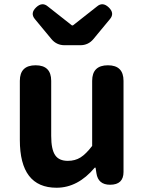

<svg xmlns="http://www.w3.org/2000/svg" viewBox="-20 -866 677 900"><path d="M245 14Q73 14 73 -210V-487Q73 -560 147 -560Q220 -560 220 -487V-229Q220 -165 239 -138Q257 -112 298 -112Q332 -112 357.5 -128Q383 -144 412 -182V-487Q412 -560 486 -560Q559 -560 559 -487V-280V-60Q559 0 496 0Q440 0 432 -54L428 -80H424Q345 14 245 14ZM283 -654Q245 -654 221 -683L144 -776Q120 -804 150 -832Q178 -858 204 -836L317 -747H322L435 -836Q461 -858 489 -832Q519 -804 495 -776L456 -729L418 -683Q394 -654 356 -654Z"/></svg>

Font: GenSenRounded TW B
Style: Regular
Weight: 700
Version: Version 1.501;PS 1;hotconv 16.6.51;makeotf.lib2.5.65220